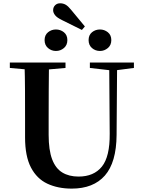

<svg xmlns="http://www.w3.org/2000/svg" viewBox="-20 -1117 858 1156"><path d="M355.3 -995.1Q323.5 -1010.1 311.7 -1025.4Q299.9 -1040.6 299.9 -1055.3Q299.9 -1073.4 311.7 -1085.3Q323.4 -1097.2 342 -1097.2Q360.3 -1097.2 375.2 -1088.7Q390.1 -1080.2 407.3 -1058.9L491 -957.8L473.1 -936.7ZM316.7 -810.1Q289.9 -810.1 269.2 -827.7Q248.5 -845.3 248.5 -875.5Q248.5 -906 269.2 -922.8Q289.9 -939.5 316.7 -939.5Q344 -939.5 364.8 -922.8Q385.6 -906 385.6 -875.5Q385.6 -845.3 364.8 -827.7Q344 -810.1 316.7 -810.1ZM582 -810.1Q554.3 -810.1 533.8 -827.7Q513.4 -845.3 513.4 -875.5Q513.4 -906 533.8 -922.8Q554.3 -939.5 582 -939.5Q608.3 -939.5 629.3 -922.8Q650.2 -906 650.2 -875.5Q650.2 -845.3 629.3 -827.7Q608.3 -810.1 582 -810.1ZM411.6 18.6Q328.6 18.6 265.1 -11.1Q201.7 -40.8 166.3 -108.6Q130.9 -176.3 130.9 -290V-400.9Q130.9 -485.1 130.6 -570.6Q130.2 -656.1 127.5 -740.5H274.9Q273.9 -656.3 273.4 -571.6Q272.9 -486.9 272.9 -400.9V-305Q272.9 -213.4 293.8 -158.2Q314.7 -102.9 355.1 -78.4Q395.4 -53.9 453 -53.9Q545.1 -53.9 593.5 -114Q641.9 -174.1 640.5 -312.5L637.5 -740.5H685.2L682 -304.3Q680.6 -138.8 611.5 -60.1Q542.4 18.6 411.6 18.6ZM39.2 -707.9V-740.5H374.4V-707.9L218.8 -694.2H191.8ZM521.1 -707.9V-740.5H786.3V-707.9L674.7 -693.5H646.5Z"/></svg>

Font: Noto Serif TC
Style: Regular
Weight: 200
Designer: Ryoko NISHIZUKA 西塚涼子 (kana & ideographs); Frank Grießhammer (Latin, Greek & Cyrillic); Wenlong ZHANG 张文龙 (bopomofo); San
Foundry: Adobe
Version: Version 2.001;hotconv 1.1.0;makeotfexe 2.6.0